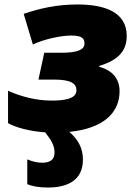

<svg xmlns="http://www.w3.org/2000/svg" viewBox="-20 -583 623 859"><path d="M351 131C351 81 330 41 290 7C442 -8 515 -78 515 -175C515 -227 486 -268 424 -284V-288C510 -314 547 -356 547 -422C547 -531 445 -563 326 -563C234 -563 156 -545 86 -521L127 -384C180 -409 255 -424 299 -424C347 -424 358 -411 358 -388C358 -361 328 -347 254 -347H178L152 -227H220C299 -227 322 -209 322 -178C322 -139 261 -133 212 -133C145 -133 78 -149 16 -177V-32C53 -12 110 4 182 9C208 42 224 67 224 99C224 132 204 145 168 145C147 145 126 140 102 130V241C123 250 153 256 194 256C273 256 351 230 351 131Z"/></svg>

Font: Noto Sans UI Black
Style: Italic
Weight: 900
Italic angle: -372°
Designer: Monotype Design Team
Foundry: Monotype Imaging Inc.
Version: Version 1.901